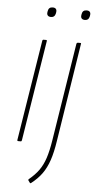

<svg xmlns="http://www.w3.org/2000/svg" viewBox="-57 -666 442 891"><g transform="rotate(5 164.0 -221.0)"><path d="M47 0Q41 0 42 -5L117 -474Q118 -479 123 -479H134Q139 -479 138 -474L63 -5Q62 0 58 0ZM147 -587Q138 -587 133 -592Q128 -597 129 -606L130 -613Q133 -632 152 -632Q162 -632 166.5 -627Q171 -622 170 -613L169 -606Q165 -587 147 -587ZM276 -474Q278 -479 282 -479H293Q299 -479 297 -474L225 -16Q217 37 204.5 74Q192 111 172.5 138Q153 165 122 189Q120 191 117 188L109 177Q108 174 110 172Q139 148 156.5 123.5Q174 99 185 65.5Q196 32 204 -19ZM305 -587Q296 -587 291 -592Q286 -597 287 -606L288 -613Q291 -632 310 -632Q320 -632 324.5 -627Q329 -622 328 -613L327 -606Q323 -587 305 -587Z"/></g></svg>

Font: Sofia Sans Condensed Thin
Style: Italic
Weight: 250
Italic angle: -9°
Version: Version 4.100